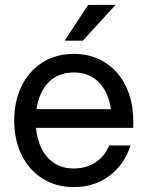

<svg xmlns="http://www.w3.org/2000/svg" viewBox="-20 -752 602 784"><path d="M38 -260Q38 -338 68 -400Q98 -462 153.5 -497Q209 -532 281 -532Q353 -532 408.5 -497Q464 -462 494 -400Q524 -338 524 -260V-230H127Q132 -180 151 -143Q170 -106 203 -85Q236 -64 281 -64Q332 -64 370 -89Q408 -114 426 -158H513Q488 -80 426.5 -34Q365 12 281 12Q209 12 153.5 -23Q98 -58 68 -120Q38 -182 38 -260ZM281 -456Q217 -456 178 -415.5Q139 -375 129 -306H433Q423 -375 384 -415.5Q345 -456 281 -456ZM340 -732H452L318 -586H244Z"/></svg>

Font: Aspekta Variable
Style: Regular
Weight: 400
Designer: Ivo Dolenc
Version: Version 2.100